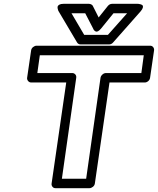

<svg xmlns="http://www.w3.org/2000/svg" viewBox="-20 -967 832 1012"><path d="M123 -557.1 144 -701.2Q145.5 -711.9 154.5 -719Q163.6 -726.1 172.9 -726.1H771Q781.7 -726.1 787.6 -718.3Q793.5 -710.4 792 -701.2L771 -557.1Q769.5 -546.4 761 -539.3Q752.4 -532.2 743.2 -532.2H557.1L480 0Q478.5 10.7 469.5 17.8Q460.4 24.9 451.2 24.9H272.9Q262.2 24.9 256.3 17.1Q250.5 9.3 252 0L329.1 -532.2H145Q134.3 -532.2 127.9 -540.3Q121.6 -548.3 123 -557.1ZM176.8 -582H360.8Q370.1 -582 376.7 -575Q383.3 -567.9 381.8 -557.1L306.2 -24.9H434.1L509.8 -557.1Q511.2 -566.4 519.8 -574.2Q528.3 -582 539.1 -582H725.1L737.8 -675.8H189.9ZM289.1 -907.2Q288.1 -908.7 286.9 -911.4Q285.6 -914.1 284.2 -920.9Q282.7 -927.7 283.9 -932.9Q285.2 -938 292.7 -942.4Q300.3 -946.8 314 -946.8H449.2Q455.1 -946.8 461.2 -943.6Q467.3 -940.4 469.2 -936L500 -875L548.8 -936Q558.1 -946.8 570.8 -946.8H706.1Q708 -946.8 711.2 -946.5Q714.4 -946.3 721.2 -944.3Q728 -942.4 731.4 -938.7Q734.9 -935.1 732.9 -926.8Q731 -918.5 721.2 -907.2L576.2 -743.2Q567.4 -732.9 555.2 -732.9H404.8Q392.6 -732.9 386.2 -743.2ZM356.9 -897 423.8 -783.2H548.8L649.9 -897H578.1L512.2 -815.9Q503.9 -806.2 496.8 -802.5Q489.7 -798.8 485.4 -800.8Q481 -802.7 477.5 -805.9Q474.1 -809.1 472.7 -812.5L471.2 -815.9L429.2 -897Z"/></svg>

Font: Trueno Bold Outline
Style: Italic
Weight: 700
Width: 6
Designer: Julieta Ulanovsky
Foundry: Julieta Ulanovsky
Version: Version 3.001b | FøM Fix